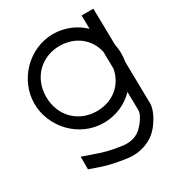

<svg xmlns="http://www.w3.org/2000/svg" viewBox="-200 -725 1051 1130"><g transform="rotate(-30 325.5 -160.0)"><path d="M23 -282C23 -441 155.9 -582 321.5 -583C400 -583 473.6 -551.3 524.8 -501.3L524 -552L523 -593H603L604 -554L607.4 -346.4C611.8 -325.5 614.1 -303.9 614 -282C614 -263.8 612.4 -245.8 609.3 -228.2L614 57C614 108 569 178 537 209C507 241 431.9 286 328.4 269C241 256 201.9 245 131.8 220L103 210V124L166.2 146C234.1 170 265.2 179 344.5 191C411.2 201 450.3 180 477.9 154V153C506 127 534 84 534 57L531.9 -68.6C481.2 -14.1 404.4 20.5 321.5 20C154.8 20 23 -122 23 -282ZM103 -282C103 -152 197.3 -59 321.5 -60C428.6 -60 510.5 -126.4 529.3 -227.5L527.4 -343.7C506.2 -439.1 426.7 -502.2 321.5 -503C196.2 -503 103 -411 103 -282Z"/></g></svg>

Font: Nordica Plus
Style: NordicaClassicLtExt
Weight: 300
Version: Version 1.01